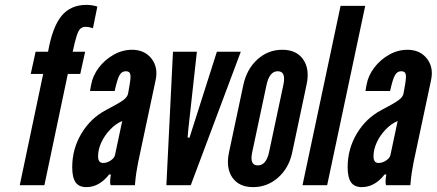

<svg xmlns="http://www.w3.org/2000/svg" viewBox="-20 -759 1790 787"><path d="M61 0H162L258 -456H309L329 -547H278Q287.5 -592 294.8 -613.8Q302 -635.5 310.5 -642.2Q319 -649 331 -649Q343.5 -649 361 -643.5L379 -732Q358 -739 334 -739Q269.5 -739 232.2 -693.8Q195 -648.5 177 -547H126L106 -456H157Z M334 8Q387 8 427.5 -44H434.5Q428.5 -8.5 434 0H533Q536 -34 538.8 -51.5Q541.5 -69 546.5 -95L618 -431Q629 -483 600.8 -519Q572.5 -555 521 -555Q482.5 -555 446.5 -535Q410.5 -515 385.2 -482Q360 -449 353 -409L349 -386H450Q460.5 -434 469.8 -450.5Q479 -467 495.5 -467Q510.5 -467 513.8 -455.8Q517 -444.5 511.5 -412.5L505 -375.5Q502.5 -361.5 485 -348.5Q467.5 -335.5 415.5 -308.5Q351.5 -275 313.8 -211.8Q276 -148.5 276 -74Q276 -31.5 289.8 -11.8Q303.5 8 334 8ZM402.5 -91Q382 -91 382 -118.5Q382 -146.5 395.5 -175.5Q409 -204.5 431.8 -228.2Q454.5 -252 481 -263L451.5 -124Q449 -111.5 433.8 -101.2Q418.5 -91 402.5 -91Z M662 0H762L967 -547H869L768 -230L757 -195H749L752 -230L787 -547H689Z M1017.5 8Q1075.5 8 1119.8 -31Q1164 -70 1177.5 -133L1237 -414Q1250 -476.5 1222.5 -515.8Q1195 -555 1137 -555Q1079 -555 1035.2 -515.5Q991.5 -476 977.5 -411L919 -136Q905 -71 932.2 -31.5Q959.5 8 1017.5 8ZM1036.5 -81Q1002 -81 1014 -136L1072.5 -411Q1084.5 -467 1118.5 -467Q1153.5 -467 1141.5 -411L1083 -136Q1071.5 -81 1036.5 -81Z M1220 0H1321L1477 -735H1376Z M1463 8Q1516 8 1556.5 -44H1563.5Q1557.5 -8.5 1563 0H1662Q1665 -34 1667.8 -51.5Q1670.5 -69 1675.5 -95L1747 -431Q1758 -483 1729.8 -519Q1701.5 -555 1650 -555Q1611.5 -555 1575.5 -535Q1539.5 -515 1514.2 -482Q1489 -449 1482 -409L1478 -386H1579Q1589.5 -434 1598.8 -450.5Q1608 -467 1624.5 -467Q1639.5 -467 1642.8 -455.8Q1646 -444.5 1640.5 -412.5L1634 -375.5Q1631.5 -361.5 1614 -348.5Q1596.5 -335.5 1544.5 -308.5Q1480.5 -275 1442.8 -211.8Q1405 -148.5 1405 -74Q1405 -31.5 1418.8 -11.8Q1432.5 8 1463 8ZM1531.5 -91Q1511 -91 1511 -118.5Q1511 -146.5 1524.5 -175.5Q1538 -204.5 1560.8 -228.2Q1583.5 -252 1610 -263L1580.5 -124Q1578 -111.5 1562.8 -101.2Q1547.5 -91 1531.5 -91Z"/></svg>

Font: League Gothic
Style: Italic
Weight: 400
Designer: The League of Moveable Type
Version: Version 1.600; ttfautohint (v1.8.3)